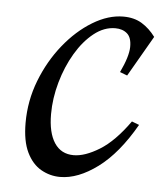

<svg xmlns="http://www.w3.org/2000/svg" viewBox="-41 -493 473 546"><g transform="rotate(5 195.0 -220.0)"><path d="M150 15Q121 15 95.5 0.5Q70 -14 54.5 -46Q39 -78 39 -130Q39 -193 61.5 -251Q84 -309 121 -355Q158 -401 202.5 -428Q247 -455 290 -455Q321 -455 343 -441.5Q365 -428 382 -405L315 -289L294 -297Q316 -343 316.5 -370Q317 -397 304 -408.5Q291 -420 270 -420Q238 -420 209 -397Q180 -374 157.5 -336Q135 -298 122 -252Q109 -206 109 -161Q109 -108 128 -79Q147 -50 183 -50Q215 -50 256.5 -75.5Q298 -101 340 -160L361 -152Q313 -68 257 -26.5Q201 15 150 15Z"/></g></svg>

Font: Bona Nova SC
Style: Italic
Weight: 400
Italic angle: -4°
Designer: Mateusz Machalski
Foundry: Capitalics
Version: Version 4.001; ttfautohint (v1.8.4.7-5d5b)